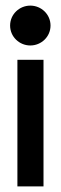

<svg xmlns="http://www.w3.org/2000/svg" viewBox="-20 -664 219 684"><path d="M16 -573C16 -533 49 -502 88 -502C127 -502 160 -533 160 -573C160 -613 127 -644 88 -644C49 -644 16 -613 16 -573ZM42 0H135V-451H42Z"/></svg>

Font: Charger Pro
Style: ExBd
Weight: 400
Designer: Jasper
Foundry: Cannot Into Space Fonts
Version: Version 1.09